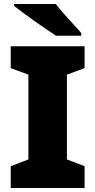

<svg xmlns="http://www.w3.org/2000/svg" viewBox="-20 -947 480 967"><path d="M406 0H34V-110L123 -144V-571L34 -604V-714H406V-604L317 -571V-144L406 -110ZM261 -927Q278 -905 301.5 -878Q325 -851 349 -825.5Q373 -800 389 -781V-767H262Q242 -780 213.5 -799.5Q185 -819 154.5 -840.5Q124 -862 96.5 -882.5Q69 -903 51 -917V-927Z"/></svg>

Font: Noto Kufi Arabic Black
Style: Regular
Weight: 900
Designer: Monotype Design Team, David Williams, Khaled Hosny
Foundry: Google LLC
Version: Version 2.109; ttfautohint (v1.8.4.7-5d5b)